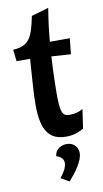

<svg xmlns="http://www.w3.org/2000/svg" viewBox="-101 -725 547 1021"><g transform="rotate(-10 172.5 -214.5)"><path d="M22 -429H95C89 -336 81 -244 81 -184C81 -39 125 12 213 12C251 12 276 3 308 -14L323 -118C306 -107 279 -99 252 -99C213 -99 202 -116 202 -225C202 -273 204 -343 209 -422L313 -415L322 -500H214C219 -553 225 -606 237 -679L144 -652C121 -539 102 -497 15 -492ZM142 105C170 114 181 130 181 148C181 174 161 203 144 224L189 250C227 207 268 152 268 110C268 79 246 51 208 51C177 51 145 69 142 105Z"/></g></svg>

Font: CantoraOne
Style: Regular
Weight: 400
Designer: Pablo Impallari, Rodrigo Fuenzalida
Foundry: Pablo Impallari
Version: Version 1.001